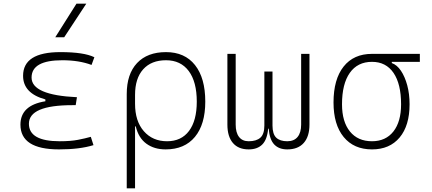

<svg xmlns="http://www.w3.org/2000/svg" viewBox="-20 -815 2384 1060"><path d="M305.7 9.8Q92.8 9.8 92.8 -127Q92.8 -233.9 230.5 -255.9V-266.1Q107.4 -299.8 107.4 -396.5Q107.4 -527.3 313.5 -527.3Q443.8 -527.3 501 -499L485.4 -456.5Q416.5 -482.4 324.2 -482.4Q154.3 -482.4 154.3 -386.7Q154.3 -290 404.8 -278.3L397.9 -234.4H379.9Q139.6 -234.4 139.6 -131.8Q139.6 -35.2 309.6 -35.2Q370.1 -35.2 410.2 -43Q450.2 -50.8 481.4 -59.6L496.1 -13.7Q419.9 9.8 305.7 9.8ZM285.2 -609.4 402.3 -794.9H456.5L334.5 -609.4Z M894.5 9.8Q831.1 9.8 787.8 -22Q744.6 -53.7 729.5 -117.2H725.6V224.6H679.7V-295.4Q679.7 -406.2 736.6 -466.8Q793.5 -527.3 896.5 -527.3Q1000 -527.3 1056.6 -455.8Q1113.3 -384.3 1113.3 -253.9Q1113.3 -128.4 1056.2 -59.3Q999 9.8 894.5 9.8ZM725.6 -242.2Q725.6 -146 774.2 -90.6Q822.8 -35.2 902.3 -35.2Q981 -35.2 1023.7 -92.3Q1066.4 -149.4 1066.4 -253.9Q1066.4 -363.3 1022 -422.9Q977.5 -482.4 896.5 -482.4Q815.4 -482.4 770.5 -432.4Q725.6 -382.3 725.6 -291Z M1565.9 9.8Q1520 9.8 1494.1 -17.3Q1468.3 -44.4 1463.4 -104.5H1460.4Q1455.1 -44.4 1428 -17.3Q1400.9 9.8 1353 9.8Q1295.9 9.8 1265.6 -25.9Q1235.4 -61.5 1235.4 -127V-517.6H1281.2V-127Q1281.2 -83 1299.6 -59.1Q1317.9 -35.2 1353 -35.2Q1395.5 -35.2 1417.5 -54.9Q1439.5 -74.7 1439.5 -122.1V-419.9H1484.4V-122.1Q1484.4 -74.7 1505.1 -54.9Q1525.9 -35.2 1565.9 -35.2Q1603.5 -35.2 1623 -59.1Q1642.6 -83 1642.6 -127V-517.6H1688.5V-127Q1688.5 -61.5 1657 -25.9Q1625.5 9.8 1565.9 9.8Z M2033.7 9.8Q1933.6 9.8 1877.4 -58.6Q1821.3 -127 1821.3 -249Q1821.3 -377.4 1877 -447.5Q1932.6 -517.6 2033.7 -517.6H2297.9V-473.6H2143.1V-466.8Q2171.4 -457 2193.4 -424.6Q2215.3 -392.1 2228.3 -344.2Q2241.2 -296.4 2241.2 -239.3Q2241.2 -121.6 2186.3 -55.9Q2131.3 9.8 2033.7 9.8ZM2033.7 -35.2Q2109.4 -35.2 2151.9 -89.1Q2194.3 -143.1 2194.3 -239.3Q2194.3 -351.6 2152.6 -412.6Q2110.8 -473.6 2033.7 -473.6Q1954.1 -473.6 1911.1 -412.6Q1868.2 -351.6 1868.2 -239.3Q1868.2 -143.1 1911.9 -89.1Q1955.6 -35.2 2033.7 -35.2Z"/></svg>

Font: Cascadia Mono ExtraLight
Style: Regular
Weight: 200
Monospace: yes
Designer: Aaron Bell
Foundry: Saja Typeworks
Version: Version 2404.023; ttfautohint (v1.8.4)